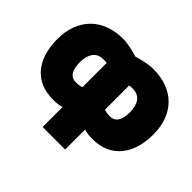

<svg xmlns="http://www.w3.org/2000/svg" viewBox="-171 -807 1260 1260"><g transform="rotate(45 459.5 -176.5)"><path d="M15 -263C15 -77 107 40 275 40C306 40 328 38 355 30V215H564V30C591 38 612 40 644 40C812 40 904 -83 904 -263C904 -449 792 -568 600 -568C556 -568 505 -556 459 -542C413 -556 362 -568 319 -568C127 -568 15 -444 15 -263ZM564 -155V-380C573 -381 588 -381 599 -381C660 -381 692 -333 692 -259C692 -184 667 -146 616 -146C597 -146 578 -149 564 -155ZM320 -381C331 -381 346 -381 355 -380V-155C341 -149 322 -146 303 -146C252 -146 227 -184 227 -259C227 -333 259 -381 320 -381Z"/></g></svg>

Font: Repo ExtraBlack
Style: Regular
Weight: 400
Designer: Stefan Peev
Foundry: Context Ltd
Version: Version 001.502